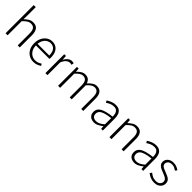

<svg xmlns="http://www.w3.org/2000/svg" viewBox="312 -2083 3461 3461"><g transform="rotate(45 2042.0 -353.0)"><path d="M90 0V-718H142V-512L140 -407Q177 -444 216.5 -468.5Q256 -493 306 -493Q381 -493 416.5 -447Q452 -401 452 -308V0H400V-301Q400 -376 375.5 -412Q351 -448 294 -448Q252 -448 218.5 -426Q185 -404 142 -360V0Z M806 12Q744 12 693 -18Q642 -48 612 -104.5Q582 -161 582 -240Q582 -318 612 -375Q642 -432 690.5 -462.5Q739 -493 793 -493Q851 -493 892.5 -466.5Q934 -440 956.5 -390Q979 -340 979 -270Q979 -261 978.5 -251Q978 -241 976 -232H621V-273H931Q931 -361 894 -405.5Q857 -450 793 -450Q754 -450 717 -427.5Q680 -405 656 -358.5Q632 -312 632 -240Q632 -173 656.5 -127Q681 -81 721 -56Q761 -31 811 -31Q850 -31 881 -43Q912 -55 939 -73L959 -36Q930 -18 894 -3Q858 12 806 12Z M1106 0V-481H1149L1155 -392H1157Q1182 -437 1217 -465Q1252 -493 1294 -493Q1307 -493 1319 -491Q1331 -489 1342 -483L1331 -437Q1319 -442 1310.5 -443.5Q1302 -445 1287 -445Q1255 -445 1220 -418Q1185 -391 1158 -324V0Z M1429 0V-481H1472L1478 -408H1480Q1512 -444 1551.5 -468.5Q1591 -493 1632 -493Q1689 -493 1720 -466.5Q1751 -440 1765 -396Q1805 -441 1845 -467Q1885 -493 1927 -493Q2000 -493 2035.5 -447Q2071 -401 2071 -308V0H2020V-301Q2020 -376 1995 -412Q1970 -448 1916 -448Q1883 -448 1849 -426Q1815 -404 1776 -360V0H1725V-301Q1725 -376 1699.5 -412Q1674 -448 1620 -448Q1558 -448 1481 -360V0Z M2350 12Q2312 12 2280 -2.5Q2248 -17 2229.5 -46.5Q2211 -76 2211 -121Q2211 -200 2285 -242Q2359 -284 2518 -302Q2519 -338 2510.5 -372Q2502 -406 2477.5 -427.5Q2453 -449 2408 -449Q2360 -449 2321 -430.5Q2282 -412 2256 -393L2233 -431Q2251 -443 2279 -457.5Q2307 -472 2341 -482.5Q2375 -493 2414 -493Q2472 -493 2506 -468Q2540 -443 2555 -400.5Q2570 -358 2570 -305V0H2527L2521 -62H2519Q2483 -32 2440 -10Q2397 12 2350 12ZM2361 -32Q2402 -32 2439 -51Q2476 -70 2518 -106V-264Q2423 -253 2367 -234.5Q2311 -216 2287 -188.5Q2263 -161 2263 -124Q2263 -74 2292 -53Q2321 -32 2361 -32Z M2738 0V-481H2781L2787 -408H2789Q2826 -444 2865 -468.5Q2904 -493 2954 -493Q3029 -493 3064.5 -447Q3100 -401 3100 -308V0H3048V-301Q3048 -376 3023.5 -412Q2999 -448 2942 -448Q2900 -448 2866.5 -426Q2833 -404 2790 -360V0Z M3378 12Q3340 12 3308 -2.5Q3276 -17 3257.5 -46.5Q3239 -76 3239 -121Q3239 -200 3313 -242Q3387 -284 3546 -302Q3547 -338 3538.5 -372Q3530 -406 3505.5 -427.5Q3481 -449 3436 -449Q3388 -449 3349 -430.5Q3310 -412 3284 -393L3261 -431Q3279 -443 3307 -457.5Q3335 -472 3369 -482.5Q3403 -493 3442 -493Q3500 -493 3534 -468Q3568 -443 3583 -400.5Q3598 -358 3598 -305V0H3555L3549 -62H3547Q3511 -32 3468 -10Q3425 12 3378 12ZM3389 -32Q3430 -32 3467 -51Q3504 -70 3546 -106V-264Q3451 -253 3395 -234.5Q3339 -216 3315 -188.5Q3291 -161 3291 -124Q3291 -74 3320 -53Q3349 -32 3389 -32Z M3885 12Q3832 12 3786.5 -7.5Q3741 -27 3708 -55L3736 -91Q3767 -66 3802 -48.5Q3837 -31 3887 -31Q3942 -31 3970 -58.5Q3998 -86 3998 -122Q3998 -151 3980.5 -170.5Q3963 -190 3936 -203Q3909 -216 3882 -226Q3846 -239 3811 -255Q3776 -271 3753 -297Q3730 -323 3730 -364Q3730 -417 3771 -455Q3812 -493 3887 -493Q3927 -493 3964 -478.5Q4001 -464 4027 -443L4001 -407Q3976 -425 3949 -438Q3922 -451 3887 -451Q3832 -451 3806.5 -424.5Q3781 -398 3781 -366Q3781 -340 3797.5 -323Q3814 -306 3840 -294Q3866 -282 3894 -272Q3931 -257 3967 -241.5Q4003 -226 4026 -199Q4049 -172 4049 -125Q4049 -88 4030 -57Q4011 -26 3974.5 -7Q3938 12 3885 12Z"/></g></svg>

Font: Assistant ExtraLight Light
Style: Regular
Weight: 300
Version: Version 3.000